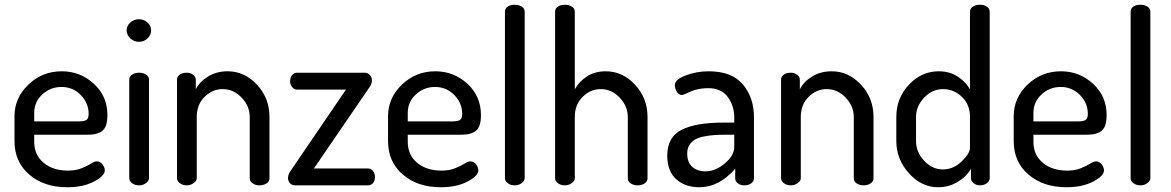

<svg xmlns="http://www.w3.org/2000/svg" viewBox="-20 -780 4929 808"><path d="M240 -480Q318 -480 375 -427.5Q432 -375 432 -296Q432 -267 425 -249.5Q418 -232 403.5 -224.5Q389 -217 376.5 -215Q364 -213 343 -213H124V-183Q124 -128 163.5 -95Q203 -62 266 -62Q299 -62 323.5 -72Q348 -82 363 -91.5Q378 -101 387 -101Q401 -101 411 -88.5Q421 -76 421 -63Q421 -40 375.5 -16Q330 8 263 8Q165 8 103 -45.5Q41 -99 41 -186V-291Q41 -368 99.5 -424Q158 -480 240 -480ZM124 -269H309Q335 -269 344 -275.5Q353 -282 353 -301Q353 -346 320 -380Q287 -414 239 -414Q192 -414 158 -382.5Q124 -351 124 -305Z M565 -474Q583 -474 595 -466Q607 -458 607 -445V-30Q607 -19 594.5 -9.5Q582 0 565 0Q548 0 536 -9Q524 -18 524 -30V-445Q524 -458 536 -466Q548 -474 565 -474ZM565 -699Q586 -699 601 -685Q616 -671 616 -652Q616 -633 601 -618.5Q586 -604 565 -604Q544 -604 528.5 -618.5Q513 -633 513 -652Q513 -671 528 -685Q543 -699 565 -699Z M808 -288V-30Q808 -19 795 -9.5Q782 0 766 0Q749 0 737 -9Q725 -18 725 -30V-445Q725 -458 736.5 -466Q748 -474 766 -474Q781 -474 792.5 -465.5Q804 -457 804 -445V-404Q820 -436 855.5 -458Q891 -480 938 -480Q1009 -480 1061.5 -423.5Q1114 -367 1114 -288V-30Q1114 -16 1101.5 -8Q1089 0 1072 0Q1056 0 1043.5 -8Q1031 -16 1031 -30V-288Q1031 -333 997 -369Q963 -405 917 -405Q874 -405 841 -372.5Q808 -340 808 -288Z M1301 -71H1530Q1541 -71 1549.5 -60.5Q1558 -50 1558 -35Q1558 -20 1550 -10Q1542 0 1530 0H1223Q1208 0 1200 -9.5Q1192 -19 1192 -31Q1192 -47 1205 -64L1436 -403H1229Q1218 -403 1209.5 -413.5Q1201 -424 1201 -438Q1201 -453 1209 -463.5Q1217 -474 1229 -474H1515Q1527 -474 1536 -465Q1545 -456 1545 -442Q1545 -425 1533 -410Z M1812 -480Q1890 -480 1947 -427.5Q2004 -375 2004 -296Q2004 -267 1997 -249.5Q1990 -232 1975.5 -224.5Q1961 -217 1948.5 -215Q1936 -213 1915 -213H1696V-183Q1696 -128 1735.5 -95Q1775 -62 1838 -62Q1871 -62 1895.5 -72Q1920 -82 1935 -91.5Q1950 -101 1959 -101Q1973 -101 1983 -88.5Q1993 -76 1993 -63Q1993 -40 1947.5 -16Q1902 8 1835 8Q1737 8 1675 -45.5Q1613 -99 1613 -186V-291Q1613 -368 1671.5 -424Q1730 -480 1812 -480ZM1696 -269H1881Q1907 -269 1916 -275.5Q1925 -282 1925 -301Q1925 -346 1892 -380Q1859 -414 1811 -414Q1764 -414 1730 -382.5Q1696 -351 1696 -305Z M2188 -731V-30Q2188 -19 2175.5 -9.5Q2163 0 2146 0Q2129 0 2117 -9Q2105 -18 2105 -30V-731Q2105 -744 2116.5 -752Q2128 -760 2146 -760Q2164 -760 2176 -752Q2188 -744 2188 -731Z M2399 -288V-30Q2399 -19 2386.5 -9.5Q2374 0 2357 0Q2340 0 2328 -9Q2316 -18 2316 -30V-731Q2316 -744 2327.5 -752Q2339 -760 2357 -760Q2375 -760 2387 -752Q2399 -744 2399 -731V-404Q2416 -436 2449.5 -458Q2483 -480 2529 -480Q2600 -480 2652.5 -423.5Q2705 -367 2705 -288V-30Q2705 -16 2692.5 -8Q2680 0 2663 0Q2647 0 2634.5 -8Q2622 -16 2622 -30V-288Q2622 -333 2588 -369Q2554 -405 2508 -405Q2465 -405 2432 -372.5Q2399 -340 2399 -288Z M2962 -480Q3060 -480 3106.5 -424.5Q3153 -369 3153 -286V-30Q3153 -17 3141.5 -8.5Q3130 0 3112 0Q3096 0 3085 -8.5Q3074 -17 3074 -30V-70Q3006 8 2923 8Q2863 8 2825.5 -26Q2788 -60 2788 -125Q2788 -203 2848 -233.5Q2908 -264 3022 -264H3070V-285Q3070 -335 3042.5 -372Q3015 -409 2960 -409Q2918 -409 2886 -394.5Q2854 -380 2851 -380Q2837 -380 2828.5 -393.5Q2820 -407 2820 -422Q2820 -445 2865.5 -462.5Q2911 -480 2962 -480ZM3070 -161V-213H3035Q3006 -213 2985 -211.5Q2964 -210 2941.5 -205.5Q2919 -201 2904.5 -192.5Q2890 -184 2881 -169.5Q2872 -155 2872 -134Q2872 -97 2893 -78Q2914 -59 2949 -59Q2991 -59 3030.5 -92.5Q3070 -126 3070 -161Z M3350 -288V-30Q3350 -19 3337 -9.5Q3324 0 3308 0Q3291 0 3279 -9Q3267 -18 3267 -30V-445Q3267 -458 3278.5 -466Q3290 -474 3308 -474Q3323 -474 3334.5 -465.5Q3346 -457 3346 -445V-404Q3362 -436 3397.5 -458Q3433 -480 3480 -480Q3551 -480 3603.5 -423.5Q3656 -367 3656 -288V-30Q3656 -16 3643.5 -8Q3631 0 3614 0Q3598 0 3585.5 -8Q3573 -16 3573 -30V-288Q3573 -333 3539 -369Q3505 -405 3459 -405Q3416 -405 3383 -372.5Q3350 -340 3350 -288Z M4145 -731V-30Q4145 -18 4133 -9Q4121 0 4104 0Q4089 0 4077.5 -9Q4066 -18 4066 -30V-70Q4049 -38 4011 -15Q3973 8 3928 8Q3858 8 3805 -51Q3752 -110 3752 -186V-288Q3752 -367 3805 -423.5Q3858 -480 3931 -480Q3976 -480 4010 -458Q4044 -436 4062 -404V-731Q4062 -744 4074 -752Q4086 -760 4104 -760Q4122 -760 4133.5 -752Q4145 -744 4145 -731ZM3835 -288V-186Q3835 -140 3869 -103.5Q3903 -67 3948 -67Q3992 -67 4027 -100.5Q4062 -134 4062 -159V-288Q4062 -340 4028 -372.5Q3994 -405 3949 -405Q3903 -405 3869 -369Q3835 -333 3835 -288Z M4445 -480Q4523 -480 4580 -427.5Q4637 -375 4637 -296Q4637 -267 4630 -249.5Q4623 -232 4608.5 -224.5Q4594 -217 4581.5 -215Q4569 -213 4548 -213H4329V-183Q4329 -128 4368.5 -95Q4408 -62 4471 -62Q4504 -62 4528.5 -72Q4553 -82 4568 -91.5Q4583 -101 4592 -101Q4606 -101 4616 -88.5Q4626 -76 4626 -63Q4626 -40 4580.5 -16Q4535 8 4468 8Q4370 8 4308 -45.5Q4246 -99 4246 -186V-291Q4246 -368 4304.5 -424Q4363 -480 4445 -480ZM4329 -269H4514Q4540 -269 4549 -275.5Q4558 -282 4558 -301Q4558 -346 4525 -380Q4492 -414 4444 -414Q4397 -414 4363 -382.5Q4329 -351 4329 -305Z M4821 -731V-30Q4821 -19 4808.5 -9.5Q4796 0 4779 0Q4762 0 4750 -9Q4738 -18 4738 -30V-731Q4738 -744 4749.5 -752Q4761 -760 4779 -760Q4797 -760 4809 -752Q4821 -744 4821 -731Z"/></svg>

Font: Dosis
Style: Medium
Weight: 500
Designer: Edgar Tolentino, Pablo Impallari, Igino Marini
Foundry: Edgar Tolentino, Pablo Impallari, Igino Marini
Version: Version 1.007